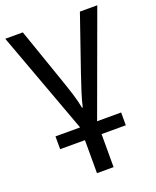

<svg xmlns="http://www.w3.org/2000/svg" viewBox="-144 -621 770 945"><g transform="rotate(-20 241.0 -148.0)"><path d="M482 -536 286 0H412V67H285V240H198V67H68V0H197L0 -536H92L193 -245Q209 -199 221 -160Q233 -121 239 -88H243Q250 -121 263 -161.5Q276 -202 292 -249L391 -536Z"/></g></svg>

Font: Noto Sans Display
Style: Regular
Weight: 400
Designer: Monotype Design Team
Foundry: Monotype Imaging Inc.
Version: Version 2.003